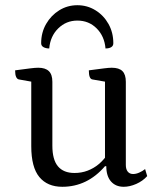

<svg xmlns="http://www.w3.org/2000/svg" viewBox="-20 -705 613 737"><path d="M219 12Q162 12 131 -25.5Q100 -63 100 -144V-404L115 -389L53 -400Q46 -401 42 -409.5Q38 -418 38 -435Q76 -440 95.5 -442.5Q115 -445 127 -445Q154 -445 167.5 -432Q181 -419 181 -391V-146Q181 -92 202.5 -66.5Q224 -41 266 -41Q293 -41 316.5 -50Q340 -59 358.5 -74.5Q377 -90 390 -109L383 -92V-404L398 -389L335 -400Q328 -401 324.5 -409.5Q321 -418 321 -435Q359 -440 378.5 -442.5Q398 -445 409 -445Q437 -445 450 -432Q463 -419 463 -391V-72Q463 -55 470.5 -46Q478 -37 491 -37Q502 -37 514.5 -42.5Q527 -48 537 -56L545 -29Q528 -10 503 1Q478 12 455 12Q424 12 406 -8.5Q388 -29 388 -67H383Q315 12 219 12ZM277 -685Q315 -685 346.5 -665.5Q378 -646 396.5 -613Q415 -580 415 -539Q415 -529 407 -524Q399 -519 385 -519Q381 -566 351 -596Q321 -626 277 -626Q234 -626 203.5 -596Q173 -566 169 -519Q156 -519 147 -524Q138 -529 138 -539Q138 -580 157 -613Q176 -646 207.5 -665.5Q239 -685 277 -685Z"/></svg>

Font: Pitagon Serif
Style: Regular
Weight: 400
Designer: Travis Tran
Foundry: Pitagon
Version: Version 1.000;gftools[0.9.26]